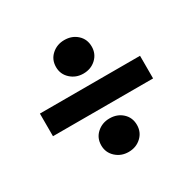

<svg xmlns="http://www.w3.org/2000/svg" viewBox="-120 -712 769 764"><g transform="rotate(-30 264.0 -330.0)"><path d="M34 -278V-382H494V-278ZM264 -73Q230 -73 206 -95Q182 -117 182 -150Q182 -184 206 -205.5Q230 -227 264 -227Q299 -227 322.5 -205.5Q346 -184 346 -150Q346 -117 322.5 -95Q299 -73 264 -73ZM264 -433Q230 -433 206 -455Q182 -477 182 -510Q182 -544 206 -565.5Q230 -587 264 -587Q299 -587 322.5 -565.5Q346 -544 346 -510Q346 -477 322.5 -455Q299 -433 264 -433Z"/></g></svg>

Font: Mada
Style: Bold
Weight: 700
Designer: Khaled Hosny
Version: Version 1.5